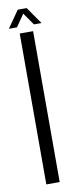

<svg xmlns="http://www.w3.org/2000/svg" viewBox="-96 -721 295 750"><g transform="rotate(-10 51.0 -346.0)"><path d="M24.5 0H77.5V-598.5H24.5ZM-14 -624H18L51.5 -672.5L85.5 -624H115.5L68.5 -691.5H33Z"/></g></svg>

Font: Anybody ExtraCondensed Light
Style: Regular
Weight: 300
Width: 2
Version: Version 1.113;gftools[0.9.25]